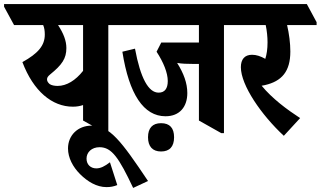

<svg xmlns="http://www.w3.org/2000/svg" viewBox="-83 -646 1575 943"><path d="M275 -122C294 -122 310 -125 325 -130V-54L436 8H449V-523H559V-537L512 -626H-63V-613L-14 -523H129C135 -509 137 -494 137 -476C137 -423 105 -384 27 -341C81 -198 173 -122 275 -122ZM161 -233C153 -240 148 -247 148 -256C148 -265 152 -271 164 -281C222 -328 243 -359 243 -410C243 -446 229 -482 202 -523H325V-298C288 -251 244 -224 200 -224C184 -224 170 -227 161 -233Z M440 273C460 273 475 270 493 263L457 151C431 171 411 181 390 181C363 181 342 163 342 133C342 102 367 77 406 77C466 77 501 129 571 277L644 243C512 46 456 -29 367 -29C299 -29 251 19 251 83C251 129 275 174 310 209C347 246 392 273 440 273Z M730 -75C799 -75 837 -121 837 -189C837 -238 819 -286 787 -337C808 -333 836 -332 867 -332H894V-54L1004 8H1017V-523H1128V-537L1080 -626H435V-613L483 -523H894V-437H709L686 -392C720 -340 741 -288 741 -248C741 -211 726 -191 696 -191C646 -191 607 -262 580 -407L518 -392C551 -182 623 -75 730 -75ZM708 98C750 98 772 74 772 28C772 -17 751 -41 708 -41C666 -41 644 -17 644 28C644 73 666 98 708 98Z M1311 21 1391 -66C1325 -109 1254 -162 1202 -225C1208 -226 1213 -227 1218 -228C1301 -247 1343 -295 1343 -393C1343 -434 1337 -480 1327 -523H1472V-537L1424 -626H1004V-613L1052 -523H1222C1228 -495 1231 -464 1231 -438C1231 -405 1227 -379 1220 -357C1197 -370 1176 -377 1155 -377C1118 -377 1100 -354 1100 -316C1100 -227 1201 -81 1311 21Z"/></svg>

Font: Noto Serif Devanagari ExtraCondensed ExtraBold
Style: Regular
Weight: 800
Width: 2
Designer: Universal Thirst, Indian Type Foundry and the Monotype Design Team
Foundry: Monotype Imaging Inc.
Version: Version 2.004